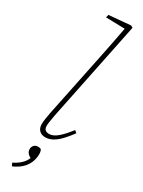

<svg xmlns="http://www.w3.org/2000/svg" viewBox="-255 -773 775 1038"><g transform="rotate(30 132.5 -254.0)"><path d="M119 11Q96 11 82 -3Q68 -17 68 -41Q68 -57 71 -75.5Q74 -94 78 -116L161 -519Q172 -571 181.5 -621Q191 -671 201 -723L209 -712L81 -715L85 -733L220 -745L233 -738L106 -118Q103 -100 99.5 -80.5Q96 -61 96 -47Q96 -30 104.5 -22.5Q113 -15 129 -15Q153 -15 179.5 -37Q206 -59 241 -104L255 -92Q233 -62 211 -38.5Q189 -15 166.5 -2Q144 11 119 11ZM138 107Q138 134 127.5 159Q117 184 96 203.5Q75 223 43 237L34 219Q56 208 71.5 195.5Q87 183 97 168.5Q107 154 112 134L113 151Q97 143 88 132.5Q79 122 79 108Q79 94 88 84Q97 74 112 74Q120 74 125 75.5Q130 77 133 80Q135 84 136.5 91Q138 98 138 107Z"/></g></svg>

Font: Source Serif 4 ExtraLight
Style: Italic
Weight: 250
Italic angle: -12°
Designer: Frank Grießhammer
Foundry: Adobe Systems Incorporated
Version: Version 4.004;hotconv 1.0.116;makeotfexe 2.5.65601